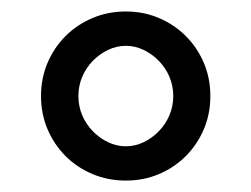

<svg xmlns="http://www.w3.org/2000/svg" viewBox="-20 -734 440 336"><path d="M51.8 -565.9Q51.8 -597.2 63.2 -624Q74.7 -650.9 94.7 -670.9Q114.7 -690.9 141.8 -702.4Q168.9 -713.9 200.2 -713.9Q231.4 -713.9 258.3 -702.4Q285.2 -690.9 305.2 -670.9Q325.2 -650.9 336.7 -624Q348.1 -597.2 348.1 -565.9Q348.1 -534.7 336.7 -507.8Q325.2 -481 305.2 -460.9Q285.2 -440.9 258.3 -429.4Q231.4 -418 200.2 -418Q168.9 -418 141.8 -429.4Q114.7 -440.9 94.7 -460.9Q74.7 -481 63.2 -507.8Q51.8 -534.7 51.8 -565.9ZM117.2 -565.9Q117.2 -547.9 124 -532Q130.9 -516.1 142.6 -504.2Q154.3 -492.2 169.2 -485.1Q184.1 -478 200.2 -478Q216.3 -478 231.2 -485.1Q246.1 -492.2 257.8 -504.2Q269.5 -516.1 276.4 -532Q283.2 -547.9 283.2 -565.9Q283.2 -584 276.4 -599.9Q269.5 -615.7 257.8 -627.7Q246.1 -639.6 231.2 -646.7Q216.3 -653.8 200.2 -653.8Q184.1 -653.8 169.2 -646.7Q154.3 -639.6 142.6 -627.7Q130.9 -615.7 124 -599.9Q117.2 -584 117.2 -565.9Z"/></svg>

Font: XB Khoramshahr
Style: Bold
Weight: 700
Designer: Behnam
Foundry: Irmug
Version: Version 8.005 2009